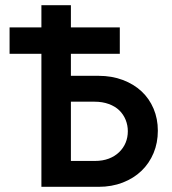

<svg xmlns="http://www.w3.org/2000/svg" viewBox="-20 -722 663 742"><path d="M140 -514H17V-616H140V-702H254V-616H443V-514H254V-429H361Q412 -429 454.5 -413Q497 -397 527 -369Q557 -341 573.5 -302Q590 -263 590 -217Q590 -170 573.5 -130.5Q557 -91 527 -62Q497 -33 454.5 -16.5Q412 0 361 0H140ZM346 -100Q377 -100 400.5 -109Q424 -118 440.5 -134Q457 -150 465.5 -170.5Q474 -191 474 -215Q474 -238 465.5 -259Q457 -280 441 -295.5Q425 -311 400.5 -320Q376 -329 345 -329H254V-100Z"/></svg>

Font: Tilda Sans Semibold
Style: Regular
Weight: 600
Designer: ParaType Ltd
Foundry: ParaType Ltd
Version: Version 1.009